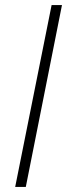

<svg xmlns="http://www.w3.org/2000/svg" viewBox="-20 -739 265 759"><path d="M40 0 184 -719H225L82 0Z"/></svg>

Font: Source Sans 3 ExtraLight Light
Style: Italic
Weight: 300
Italic angle: -11°
Version: Version 3.052;hotconv 1.1.0;makeotfexe 2.6.0